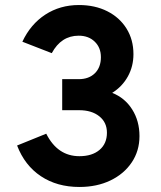

<svg xmlns="http://www.w3.org/2000/svg" viewBox="-20 -732 640 764"><path d="M296 12Q207 12 142.8 -30.8Q78.5 -73.5 48 -153L164 -200Q209 -110.5 296 -110.5Q346.5 -110.5 376 -135.5Q405.5 -160.5 405.5 -204Q405.5 -245 375.2 -269.2Q345 -293.5 295 -293.5H227.5V-417H293Q334 -417 357.8 -440.8Q381.5 -464.5 381.5 -504.5Q381.5 -542.5 357 -566.2Q332.5 -590 293 -590Q223.5 -590 186 -520.5L69 -566Q101.5 -635.5 160.2 -673.8Q219 -712 294 -712Q358 -712 407 -687.2Q456 -662.5 483.5 -618.2Q511 -574 511 -516.5Q511 -468 488.8 -427.8Q466.5 -387.5 426.5 -362.5Q477 -342.5 506 -296.5Q535 -250.5 535 -190.5Q535 -131.5 504.2 -85.8Q473.5 -40 419.5 -14Q365.5 12 296 12Z"/></svg>

Font: Overpass
Style: Bold
Weight: 700
Designer: Delve Withrington, Dave Bailey, Thomas Jockin
Foundry: Delve Fonts LLC
Version: Version 4.000; ttfautohint (v1.8.3)